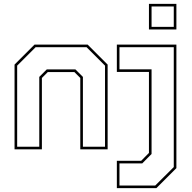

<svg xmlns="http://www.w3.org/2000/svg" viewBox="-20 -770 992 990"><path d="M55 0V-437L158 -540H432L535 -437V0H394V-368L363.5 -398.5H226.5L196 -368V0ZM68.5 -13.5H182.5V-373.5L221 -412H369L407.5 -373.5V-13.5H521.5V-431.5L426.5 -526.5H163.5L68.5 -431.5ZM582.5 200V59H708L748 18.5V-399H582.5V-540H889.5V97L786.5 200ZM596 186.5H780.5L876 91.5V-526.5H596V-412.5H761.5V24L713.5 72.5H596ZM748 -618V-750H889.5V-618ZM761.5 -631.5H876V-736.5H761.5Z"/></svg>

Font: Tourney Thin Thin
Style: Regular
Weight: 250
Version: Version 1.015